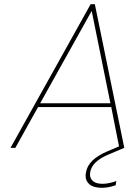

<svg xmlns="http://www.w3.org/2000/svg" viewBox="-20 -703 641 913"><path d="M409 115Q408 122 408 127Q408 146 422.5 158.5Q437 171 468 171Q497 171 533 158L530 178Q495 190 465 190Q425 190 406 174Q387 158 387 133Q387 125 389 116Q399 55 492 16L546 -7L509 -194H161L53 0H30L411 -683H431L571 0L493 33Q418 65 409 115ZM505 -212 416 -651 171 -212Z"/></svg>

Font: Fz Poppins Thin
Style: Italic
Weight: 100
Italic angle: -10°
Designer: Ninad Kale (Devanagari), Jonny Pinhorn (Latin)
Foundry: Indian Type Foundry
Version: Vit hóa bi Vntype.Com & FontZin.Com